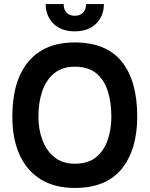

<svg xmlns="http://www.w3.org/2000/svg" viewBox="-20 -920 740 950"><path d="M206 -900H295Q295 -873 309.5 -857.5Q324 -842 350 -842Q376 -842 391 -857.5Q406 -873 406 -900H494Q494 -841 455.5 -803Q417 -765 350 -765Q283 -765 244.5 -803Q206 -841 206 -900ZM41 -343Q41 -520 120.5 -615Q200 -710 350 -710Q506 -710 582.5 -615Q659 -520 659 -343Q659 -180 582.5 -85Q506 10 350 10Q250 10 181 -33Q112 -76 76.5 -155Q41 -234 41 -343ZM350 -110Q416 -110 455.5 -142.5Q495 -175 513 -228Q531 -281 531 -343Q531 -414 513 -470Q495 -526 455.5 -558Q416 -590 350 -590Q289 -590 249 -558Q209 -526 189.5 -470Q170 -414 170 -343Q170 -281 189.5 -228Q209 -175 249 -142.5Q289 -110 350 -110Z"/></svg>

Font: Haskoy Bold
Style: Regular
Weight: 700
Designer: Ertekin Erdin
Foundry: Ertekin Erdin
Version: Version 1.500; ttfautohint (v1.8.3)